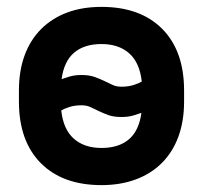

<svg xmlns="http://www.w3.org/2000/svg" viewBox="-20 -529 590 558"><path d="M275 9Q162 9 98.5 -55Q35 -119 35 -234V-266Q35 -323 51.5 -368Q68 -413 99.5 -444.5Q131 -476 175 -492.5Q219 -509 275 -509Q388 -509 451.5 -445Q515 -381 515 -266V-234Q515 -177 498.5 -132Q482 -87 450.5 -55.5Q419 -24 374.5 -7.5Q330 9 275 9ZM159 -299Q167 -302 182 -306.5Q197 -311 217 -311Q239 -311 254.5 -305.5Q270 -300 282.5 -294Q295 -288 306.5 -282.5Q318 -277 333 -277Q353 -277 368.5 -282Q384 -287 392 -292Q386 -347 355.5 -374Q325 -401 275 -401Q225 -401 195.5 -376Q166 -351 159 -299ZM275 -99Q325 -99 354.5 -124Q384 -149 391 -201Q383 -198 368 -193.5Q353 -189 333 -189Q310 -189 295 -194.5Q280 -200 267.5 -206Q255 -212 243.5 -217.5Q232 -223 217 -223Q197 -223 181.5 -218Q166 -213 158 -208Q164 -153 194.5 -126Q225 -99 275 -99Z"/></svg>

Font: PT Root UI Bold
Style: Regular
Weight: 700
Designer: Vitaly Kuzmin
Foundry: ParaType Ltd.
Version: Version 2.000G